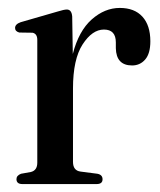

<svg xmlns="http://www.w3.org/2000/svg" viewBox="-20 -464 404 484"><path d="M162 -422.5 163.5 -328Q178.5 -386 211.2 -415Q244 -444 282 -444Q319 -444 339 -422Q359 -400 359 -360Q359 -329 346 -314Q333 -299 313 -299Q273 -299 272 -342.5V-357Q272 -389.5 242 -389.5Q212.5 -389.5 188.2 -352Q164 -314.5 164 -241V-56Q164 -34 183 -31.5L225.5 -26Q238.5 -23.5 238.5 -12Q238.5 0 223.5 0H36.5Q21.5 0 21.5 -12.5Q21.5 -21.5 33 -26L58 -30.5Q74 -34.5 74 -54V-363.5Q74 -379 62 -381.5L28.5 -382Q18 -385 18 -393.5Q18 -403 32 -408L125.5 -435Q141.5 -440 148.5 -440Q160.5 -440 162 -422.5Z"/></svg>

Font: Fraunces 144pt S050
Style: Regular
Weight: 400
Version: Version 1.000; ttfautohint (v1.8.3)